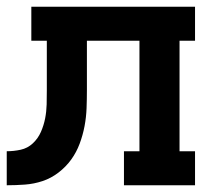

<svg xmlns="http://www.w3.org/2000/svg" viewBox="-20 -550 640 570"><path d="M0 0V-101Q21 -101 41.5 -105.5Q62 -110 77.5 -124.5Q93 -139 101.5 -158.5Q110 -178 114 -198.5Q118 -219 118.5 -240Q119 -261 119 -282V-429H73V-530H559V-429H513V-101H559V0H348V-101H394V-429H238V-283Q238 -256 237 -229Q236 -202 231 -175.5Q226 -149 216.5 -123.5Q207 -98 191.5 -76.5Q176 -55 154 -38Q132 -21 106.5 -12.5Q81 -4 54 -2Q27 0 0 0Z"/></svg>

Font: Iosevka Slab Extended
Style: Bold
Weight: 700
Width: 7
Monospace: yes
Designer: Belleve Invis
Foundry: Belleve Invis
Version: Version 11.1.0; ttfautohint (v1.8.3)